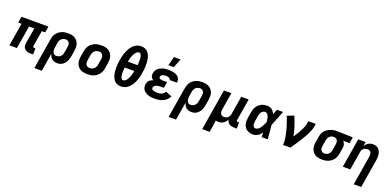

<svg xmlns="http://www.w3.org/2000/svg" viewBox="7 -1885 6587 3225"><g transform="rotate(20 3300.0 -272.5)"><path d="M490 8H449Q429 8 410 5.5Q391 3 373.5 -4.5Q356 -12 342 -24Q328 -36 320 -53Q312 -70 310.5 -89.5Q309 -109 312 -129L359 -410H265L197 0H63L131 -410H71L89 -520H571L553 -410H493L446 -129Q445 -123 445.5 -118Q446 -113 449 -109Q452 -105 457.5 -103.5Q463 -102 468 -102H491Z M587 215 678 -334Q682 -361 692 -388Q702 -415 719.5 -438.5Q737 -462 760.5 -480Q784 -498 811 -509Q838 -520 865.5 -524Q893 -528 920 -528Q952 -528 983 -522.5Q1014 -517 1040.5 -502Q1067 -487 1086.5 -463.5Q1106 -440 1115.5 -411Q1125 -382 1125 -350Q1125 -318 1120 -286L1104 -186Q1100 -163 1093.5 -139.5Q1087 -116 1076 -94Q1065 -72 1048.5 -52.5Q1032 -33 1011 -18.5Q990 -4 966 2Q942 8 919 8Q891 8 866 0.5Q841 -7 821.5 -23.5Q802 -40 791 -63Q780 -86 774 -111L720 215ZM862 -102Q882 -102 902 -109Q922 -116 937.5 -130.5Q953 -145 961.5 -164.5Q970 -184 973 -204L990 -304Q993 -324 992.5 -344.5Q992 -365 983.5 -382Q975 -399 957.5 -408.5Q940 -418 920 -418Q900 -418 880 -411Q860 -404 844.5 -389.5Q829 -375 820 -355.5Q811 -336 808 -316L794 -232Q792 -217 791 -202Q790 -187 791.5 -173Q793 -159 798 -146Q803 -133 811.5 -122.5Q820 -112 833.5 -107Q847 -102 862 -102Z M1457 8Q1424 8 1392.5 2.5Q1361 -3 1334.5 -17.5Q1308 -32 1288.5 -55.5Q1269 -79 1259 -108Q1249 -137 1248.5 -169.5Q1248 -202 1253 -234L1270 -334Q1275 -362 1285 -389Q1295 -416 1312.5 -439.5Q1330 -463 1354.5 -481Q1379 -499 1406 -509.5Q1433 -520 1461 -524Q1489 -528 1516 -528Q1549 -528 1580.5 -522.5Q1612 -517 1639 -502.5Q1666 -488 1685.5 -464.5Q1705 -441 1714.5 -412Q1724 -383 1724.5 -350.5Q1725 -318 1720 -286L1704 -186Q1699 -158 1689 -131Q1679 -104 1661 -80.5Q1643 -57 1618.5 -39Q1594 -21 1567.5 -10.5Q1541 0 1512.5 4Q1484 8 1457 8ZM1457 -102Q1478 -102 1498.5 -108.5Q1519 -115 1535.5 -129.5Q1552 -144 1561 -164Q1570 -184 1573 -204L1590 -304Q1594 -325 1592.5 -345.5Q1591 -366 1582 -383Q1573 -400 1555 -409Q1537 -418 1517 -418Q1496 -418 1475.5 -411.5Q1455 -405 1438.5 -390.5Q1422 -376 1412.5 -356Q1403 -336 1400 -316L1383 -216Q1380 -195 1381 -174.5Q1382 -154 1391.5 -137Q1401 -120 1419 -111Q1437 -102 1457 -102Z M2057 8Q2023 8 1993.5 -3Q1964 -14 1942.5 -36Q1921 -58 1908 -86.5Q1895 -115 1888 -145.5Q1881 -176 1878.5 -208.5Q1876 -241 1876.5 -273.5Q1877 -306 1880.5 -339Q1884 -372 1890 -406Q1894 -433 1900.5 -461Q1907 -489 1915.5 -516.5Q1924 -544 1935.5 -570.5Q1947 -597 1962.5 -622.5Q1978 -648 1998 -670.5Q2018 -693 2043 -710Q2068 -727 2096.5 -735Q2125 -743 2152 -743Q2186 -743 2215.5 -732Q2245 -721 2266.5 -699Q2288 -677 2301 -648.5Q2314 -620 2321 -589.5Q2328 -559 2330.5 -526.5Q2333 -494 2332.5 -461.5Q2332 -429 2328.5 -396Q2325 -363 2319 -329Q2315 -302 2308.5 -274Q2302 -246 2293.5 -218.5Q2285 -191 2274 -164.5Q2263 -138 2247 -112.5Q2231 -87 2211 -64.5Q2191 -42 2166 -25Q2141 -8 2112.5 0Q2084 8 2057 8ZM2200 -423Q2201 -438 2202 -453Q2203 -468 2204 -483Q2205 -498 2204.5 -512.5Q2204 -527 2203 -541.5Q2202 -556 2200 -570.5Q2198 -585 2192.5 -598.5Q2187 -612 2177.5 -622.5Q2168 -633 2153 -633Q2137 -633 2122 -624Q2107 -615 2096 -602Q2085 -589 2077 -574.5Q2069 -560 2062 -545Q2055 -530 2050 -515Q2045 -500 2040.5 -484.5Q2036 -469 2032.5 -453.5Q2029 -438 2027 -423ZM2057 -102Q2073 -102 2088 -111Q2103 -120 2113.5 -133Q2124 -146 2132 -160.5Q2140 -175 2147 -190Q2154 -205 2159 -220Q2164 -235 2168.5 -250.5Q2173 -266 2176.5 -281.5Q2180 -297 2182 -312H2009Q2008 -297 2007 -282Q2006 -267 2005 -252Q2004 -237 2004.5 -222.5Q2005 -208 2006 -193.5Q2007 -179 2009.5 -164.5Q2012 -150 2017 -136.5Q2022 -123 2032 -112.5Q2042 -102 2057 -102Z M2662 8Q2633 8 2604 5Q2575 2 2548.5 -6Q2522 -14 2498.5 -28.5Q2475 -43 2458.5 -65Q2442 -87 2436 -115Q2430 -143 2435 -172Q2438 -190 2446 -207.5Q2454 -225 2468 -238Q2482 -251 2499.5 -260Q2517 -269 2534 -275Q2521 -284 2509.5 -295Q2498 -306 2492 -320.5Q2486 -335 2485 -352Q2484 -369 2487 -386Q2491 -410 2502.5 -432.5Q2514 -455 2533.5 -472Q2553 -489 2575.5 -500Q2598 -511 2622 -517.5Q2646 -524 2670 -526Q2694 -528 2717 -528Q2743 -528 2767.5 -525.5Q2792 -523 2815.5 -517Q2839 -511 2861 -499.5Q2883 -488 2898 -470.5Q2913 -453 2919.5 -429Q2926 -405 2922 -380L2920 -373H2788L2789 -374Q2791 -388 2781.5 -397Q2772 -406 2760 -410.5Q2748 -415 2735 -416.5Q2722 -418 2708 -418Q2695 -418 2681 -416Q2667 -414 2654 -409Q2641 -404 2630 -393Q2619 -382 2617 -369Q2615 -360 2619 -352Q2623 -344 2629.5 -339Q2636 -334 2644.5 -331.5Q2653 -329 2662 -327.5Q2671 -326 2680 -325.5Q2689 -325 2698 -325H2764L2745 -216H2679Q2668 -216 2656.5 -215.5Q2645 -215 2634 -212.5Q2623 -210 2611.5 -206Q2600 -202 2590 -195.5Q2580 -189 2573 -179Q2566 -169 2564 -158Q2562 -146 2567 -135.5Q2572 -125 2581 -119Q2590 -113 2601 -109.5Q2612 -106 2624 -104Q2636 -102 2647.5 -101.5Q2659 -101 2671 -101Q2690 -101 2709 -103.5Q2728 -106 2746 -114.5Q2764 -123 2779.5 -137Q2795 -151 2802 -169L2913 -125Q2904 -102 2887.5 -81.5Q2871 -61 2850.5 -45.5Q2830 -30 2806.5 -19.5Q2783 -9 2759 -3Q2735 3 2710.5 5.5Q2686 8 2662 8ZM2686 -600 2727 -760H2846L2783 -600Z M2987 215 3078 -334Q3082 -361 3092 -388Q3102 -415 3119.5 -438.5Q3137 -462 3160.5 -480Q3184 -498 3211 -509Q3238 -520 3265.5 -524Q3293 -528 3320 -528Q3352 -528 3383 -522.5Q3414 -517 3440.5 -502Q3467 -487 3486.5 -463.5Q3506 -440 3515.5 -411Q3525 -382 3525 -350Q3525 -318 3520 -286L3504 -186Q3500 -163 3493.5 -139.5Q3487 -116 3476 -94Q3465 -72 3448.5 -52.5Q3432 -33 3411 -18.5Q3390 -4 3366 2Q3342 8 3319 8Q3291 8 3266 0.5Q3241 -7 3221.5 -23.5Q3202 -40 3191 -63Q3180 -86 3174 -111L3120 215ZM3262 -102Q3282 -102 3302 -109Q3322 -116 3337.5 -130.5Q3353 -145 3361.5 -164.5Q3370 -184 3373 -204L3390 -304Q3393 -324 3392.5 -344.5Q3392 -365 3383.5 -382Q3375 -399 3357.5 -408.5Q3340 -418 3320 -418Q3300 -418 3280 -411Q3260 -404 3244.5 -389.5Q3229 -375 3220 -355.5Q3211 -336 3208 -316L3194 -232Q3192 -217 3191 -202Q3190 -187 3191.5 -173Q3193 -159 3198 -146Q3203 -133 3211.5 -122.5Q3220 -112 3233.5 -107Q3247 -102 3262 -102Z M3587 215 3709 -520H3842L3791 -216Q3788 -196 3788.5 -176Q3789 -156 3796.5 -139Q3804 -122 3821 -112Q3838 -102 3858 -102Q3876 -102 3894 -107Q3912 -112 3927 -124Q3942 -136 3951 -153.5Q3960 -171 3963 -188L4018 -520H4151L4086 -129Q4085 -123 4085.5 -118Q4086 -113 4089.5 -109Q4093 -105 4098 -103.5Q4103 -102 4109 -102H4131V8H4090Q4065 8 4041 3.5Q4017 -1 3997.5 -13Q3978 -25 3965 -45Q3952 -65 3950 -89Q3939 -68 3923.5 -49.5Q3908 -31 3888 -17.5Q3868 -4 3845 2Q3822 8 3800 8Q3787 8 3774.5 6.5Q3762 5 3750 1Q3749 28 3745.5 54.5Q3742 81 3738 108L3720 215Z M4421 8Q4390 8 4361.5 1.5Q4333 -5 4309 -21Q4285 -37 4269.5 -61Q4254 -85 4246.5 -113.5Q4239 -142 4239.5 -172.5Q4240 -203 4245 -234L4262 -334Q4266 -360 4274.5 -385Q4283 -410 4297.5 -433.5Q4312 -457 4333 -475.5Q4354 -494 4379 -506.5Q4404 -519 4429.5 -523.5Q4455 -528 4481 -528Q4506 -528 4529 -521Q4552 -514 4569.5 -499.5Q4587 -485 4600 -466Q4613 -447 4621 -425Q4629 -449 4637.5 -472.5Q4646 -496 4655 -520H4765Q4738 -453 4712 -385Q4686 -317 4658 -250Q4665 -188 4670 -125Q4675 -62 4681 0H4571Q4570 -20 4570 -40.5Q4570 -61 4569 -82Q4556 -63 4540 -46.5Q4524 -30 4505 -17.5Q4486 -5 4464 1.5Q4442 8 4421 8ZM4422 -102Q4440 -102 4458 -111Q4476 -120 4489 -134Q4502 -148 4513 -164.5Q4524 -181 4532.5 -198Q4541 -215 4549 -232.5Q4557 -250 4564 -267Q4563 -283 4561 -299Q4559 -315 4555.5 -330.5Q4552 -346 4547 -361Q4542 -376 4533.5 -389Q4525 -402 4511.5 -410Q4498 -418 4481 -418Q4464 -418 4446.5 -408.5Q4429 -399 4418 -384Q4407 -369 4401 -351.5Q4395 -334 4392 -316L4375 -216Q4373 -204 4372.5 -192Q4372 -180 4372.5 -168Q4373 -156 4375.5 -144.5Q4378 -133 4384 -123.5Q4390 -114 4400 -108Q4410 -102 4422 -102Z M4952 0Q4957 -33 4955.5 -65Q4954 -97 4948.5 -128Q4943 -159 4936.5 -189Q4930 -219 4922.5 -249.5Q4915 -280 4906 -309.5Q4897 -339 4887 -368Q4877 -397 4866.5 -425.5Q4856 -454 4844 -482L4963 -528Q5000 -449 5026 -364.5Q5052 -280 5070 -193Q5084 -215 5098.5 -237Q5113 -259 5126.5 -281Q5140 -303 5152 -326Q5164 -349 5175 -372.5Q5186 -396 5195.5 -420Q5205 -444 5209 -468L5218 -520H5351L5342 -468Q5337 -436 5325 -405Q5313 -374 5299 -344Q5285 -314 5268.5 -284.5Q5252 -255 5234.5 -226Q5217 -197 5199 -168.5Q5181 -140 5162.5 -112Q5144 -84 5124.5 -56Q5105 -28 5085 0Z M5653 8Q5621 8 5590 2.5Q5559 -3 5532.5 -18Q5506 -33 5487 -56.5Q5468 -80 5458.5 -109Q5449 -138 5448.5 -170Q5448 -202 5453 -234L5470 -334Q5474 -361 5484.5 -387.5Q5495 -414 5513 -437Q5531 -460 5555 -477.5Q5579 -495 5605 -505.5Q5631 -516 5658.5 -522Q5686 -528 5713 -528H5731L6012 -520L5994 -410L5879 -413Q5891 -401 5899 -386.5Q5907 -372 5911.5 -355.5Q5916 -339 5915.5 -321.5Q5915 -304 5912 -286L5896 -186Q5891 -159 5881 -132Q5871 -105 5853.5 -81.5Q5836 -58 5812.5 -40Q5789 -22 5762.5 -11Q5736 0 5708 4Q5680 8 5653 8ZM5654 -102Q5674 -102 5694 -109Q5714 -116 5729.5 -130.5Q5745 -145 5753.5 -164.5Q5762 -184 5765 -204L5782 -304Q5785 -323 5785 -342.5Q5785 -362 5777.5 -379Q5770 -396 5754.5 -406Q5739 -416 5720 -418H5707Q5687 -418 5667.5 -410Q5648 -402 5633.5 -387.5Q5619 -373 5611 -354Q5603 -335 5600 -316L5583 -216Q5580 -196 5580.5 -175.5Q5581 -155 5590 -138Q5599 -121 5616.5 -111.5Q5634 -102 5654 -102Z M6296 215 6382 -304Q6385 -324 6385 -344Q6385 -364 6377.5 -381Q6370 -398 6353 -408Q6336 -418 6316 -418Q6298 -418 6279.5 -413Q6261 -408 6246 -396Q6231 -384 6222 -366.5Q6213 -349 6211 -332L6156 0H6023L6109 -520H6242L6229 -441Q6240 -461 6255.5 -477.5Q6271 -494 6290 -506Q6309 -518 6330.5 -523Q6352 -528 6373 -528Q6402 -528 6428 -519.5Q6454 -511 6472.5 -493Q6491 -475 6501.5 -450Q6512 -425 6516 -398Q6520 -371 6518.5 -342.5Q6517 -314 6512 -286L6429 215Z"/></g></svg>

Font: Iosevka Extrabold Extended
Style: Italic
Weight: 800
Width: 7
Italic angle: -9°
Monospace: yes
Designer: Belleve Invis
Foundry: Belleve Invis
Version: Version 32.5.0; ttfautohint (v1.8.4)